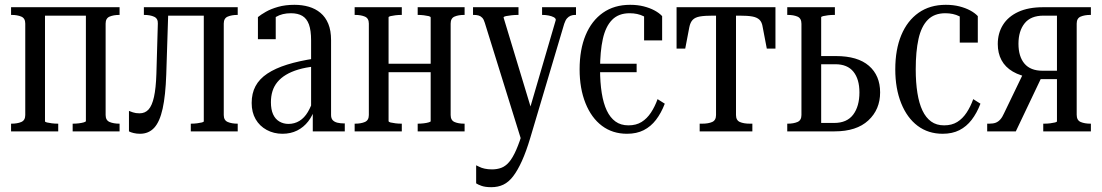

<svg xmlns="http://www.w3.org/2000/svg" viewBox="-20 -546 4580 798"><path d="M85 -68V-448Q85 -470 68.5 -477Q52 -484 28 -484H26V-516H167V-42Q167 -39 175 -37Q183 -35 195.5 -33.5Q208 -32 220 -32H222V0H26V-32H28Q52 -32 68.5 -39Q85 -46 85 -68ZM337 -43V-516H477V-484H476Q452 -484 435.5 -477Q419 -470 419 -448V-68Q419 -46 435.5 -39Q452 -32 476 -32H477V0H282V-32H284Q296 -32 308 -33.5Q320 -35 328.5 -37.5Q337 -40 337 -43ZM129 -481V-516H380V-481Z M630 -239 636 -448Q637 -469 620.5 -476.5Q604 -484 579 -484H578V-516H680L671 -236Q668 -149 656 -94.5Q644 -40 621 -15Q598 10 562 10Q548 10 535.5 7Q523 4 516 0V-85Q521 -83 532.5 -79Q544 -75 560 -75Q583 -75 597.5 -91Q612 -107 620 -143Q628 -179 630 -239ZM827 -42V-516H968V-484H967Q943 -484 926.5 -477Q910 -470 910 -448V-68Q910 -46 926.5 -39Q943 -32 967 -32H968V0H773V-32H774Q787 -32 799 -33.5Q811 -35 819 -37Q827 -39 827 -42ZM658 -481V-516H871V-481Z M1290 -303 1289 -270Q1250 -266 1220 -257Q1190 -248 1168.5 -235Q1147 -222 1133 -205Q1119 -188 1112.5 -167Q1106 -146 1106 -121Q1106 -91 1115 -71Q1124 -51 1141 -41Q1158 -31 1179 -31Q1204 -31 1224.5 -43.5Q1245 -56 1259.5 -80.5Q1274 -105 1284 -138L1290 -99Q1280 -66 1261 -41.5Q1242 -17 1215 -3.5Q1188 10 1154 10Q1118 10 1088.5 -6Q1059 -22 1042.5 -50.5Q1026 -79 1026 -118Q1026 -158 1042 -188Q1058 -218 1091 -240Q1124 -262 1173.5 -277.5Q1223 -293 1290 -303ZM1280 0V-93L1273 -91V-378Q1273 -420 1264 -444.5Q1255 -469 1236.5 -480Q1218 -491 1189 -491Q1153 -491 1127.5 -476Q1102 -461 1085 -434Q1086 -451 1089.5 -461.5Q1093 -472 1098.5 -478Q1104 -484 1111.5 -486.5Q1119 -489 1126 -489V-383H1052V-475Q1064 -485 1085 -497Q1106 -509 1136 -517.5Q1166 -526 1204 -526Q1236 -526 1263.5 -518Q1291 -510 1312 -492.5Q1333 -475 1344.5 -447Q1356 -419 1356 -379V-68Q1356 -54 1363 -46.5Q1370 -39 1382.5 -36Q1395 -33 1411 -33H1413V0Z M1513 -68V-448Q1513 -470 1496.5 -477Q1480 -484 1456 -484H1454V-516H1650V-484H1648Q1636 -484 1623.5 -482.5Q1611 -481 1603 -479Q1595 -477 1595 -474V-43Q1595 -39 1603 -37Q1611 -35 1623.5 -33.5Q1636 -32 1648 -32H1650V0H1454V-32H1456Q1480 -32 1496.5 -39Q1513 -46 1513 -68ZM1770 -42V-473Q1770 -477 1762 -479Q1754 -481 1741.5 -482.5Q1729 -484 1717 -484H1716V-516H1911V-484H1909Q1885 -484 1869 -477Q1853 -470 1853 -448V-68Q1853 -46 1869 -39Q1885 -32 1909 -32H1911V0H1716V-32H1717Q1729 -32 1741.5 -33.5Q1754 -35 1762 -37.5Q1770 -40 1770 -42ZM1557 -246V-281H1811V-246Z M2196 -67 2176 -15 2149 44 1995 -451Q1991 -465 1984.5 -472Q1978 -479 1969.5 -481.5Q1961 -484 1950 -484H1946V-516H2135V-484H2133Q2120 -484 2106 -482.5Q2092 -481 2082.5 -479Q2073 -477 2073 -473ZM2184 27Q2167 84 2149 123.5Q2131 163 2112.5 187Q2094 211 2072 221.5Q2050 232 2022 232Q1997 232 1981.5 226.5Q1966 221 1959 216V141Q1964 143 1972.5 147.5Q1981 152 1994.5 155Q2008 158 2025 158Q2046 158 2063.5 151.5Q2081 145 2096 127.5Q2111 110 2125.5 77Q2140 44 2156 -9L2171 -56L2290 -463Q2290 -470 2281.5 -474.5Q2273 -479 2260.5 -481.5Q2248 -484 2235 -484H2233V-516H2374V-484H2370Q2360 -484 2351.5 -480.5Q2343 -477 2336.5 -469.5Q2330 -462 2325 -447Z M2435 -246V-281H2626V-246ZM2592 -25Q2624 -25 2646.5 -39Q2669 -53 2685.5 -78Q2702 -103 2713 -134L2743 -115Q2728 -76 2706.5 -48Q2685 -20 2655.5 -5Q2626 10 2586 10Q2526 10 2482 -23Q2438 -56 2413.5 -117Q2389 -178 2389 -258Q2389 -340 2414 -400Q2439 -460 2486 -493Q2533 -526 2599 -526Q2630 -526 2655.5 -519.5Q2681 -513 2700.5 -502.5Q2720 -492 2732 -479V-378H2657V-488Q2664 -488 2671.5 -484.5Q2679 -481 2684.5 -474.5Q2690 -468 2692.5 -460Q2695 -452 2693 -443Q2680 -466 2655 -478.5Q2630 -491 2597 -491Q2551 -491 2524 -463.5Q2497 -436 2485.5 -384Q2474 -332 2474 -258Q2474 -203 2481 -159.5Q2488 -116 2502 -86.5Q2516 -57 2538 -41Q2560 -25 2592 -25Z M2998 -481V-516H3203V-344H3167L3150 -433Q3147 -454 3136.5 -464Q3126 -474 3106.5 -477.5Q3087 -481 3053 -481ZM2998 -481H2943Q2909 -481 2889 -477.5Q2869 -474 2859 -463.5Q2849 -453 2845 -433L2828 -344H2792V-516H2998ZM3039 -68Q3039 -46 3055 -39Q3071 -32 3096 -32H3107V0H2888V-32H2899Q2924 -32 2940 -39Q2956 -46 2956 -68V-516H3039Z M3393 -35H3447Q3500 -35 3526 -69.5Q3552 -104 3552 -162Q3552 -217 3527 -248Q3502 -279 3452 -279H3376V-313H3454Q3545 -313 3591.5 -272.5Q3638 -232 3638 -162Q3638 -91 3589 -45.5Q3540 0 3449 0H3252V-32H3254Q3278 -32 3294.5 -39Q3311 -46 3311 -68V-447Q3311 -470 3294.5 -477Q3278 -484 3254 -484H3252V-516H3450V-484H3446Q3434 -484 3421.5 -482.5Q3409 -481 3401 -479Q3393 -477 3393 -474Z M3904 -25Q3936 -25 3958.5 -39Q3981 -53 3997.5 -78Q4014 -103 4025 -134L4055 -115Q4040 -76 4018.5 -48Q3997 -20 3967.5 -5Q3938 10 3898 10Q3838 10 3794 -23Q3750 -56 3725.5 -117Q3701 -178 3701 -258Q3701 -340 3726 -400Q3751 -460 3798 -493Q3845 -526 3911 -526Q3942 -526 3967.5 -519.5Q3993 -513 4012.5 -502.5Q4032 -492 4044 -479V-369H3969V-488Q3976 -488 3983.5 -484.5Q3991 -481 3996.5 -474.5Q4002 -468 4004.5 -460Q4007 -452 4005 -443Q3992 -466 3967 -478.5Q3942 -491 3909 -491Q3863 -491 3836 -463.5Q3809 -436 3797.5 -384Q3786 -332 3786 -258Q3786 -203 3793 -159.5Q3800 -116 3814 -86.5Q3828 -57 3850 -41Q3872 -25 3904 -25Z M4373 -481H4317Q4264 -481 4238.5 -449Q4213 -417 4213 -364Q4213 -311 4238 -281.5Q4263 -252 4313 -252H4390V-217H4286L4268 -223Q4221 -230 4189.5 -248.5Q4158 -267 4142.5 -296Q4127 -325 4127 -363Q4127 -408 4148.5 -442.5Q4170 -477 4212 -496.5Q4254 -516 4315 -516H4514V-484H4512Q4488 -484 4471.5 -477Q4455 -470 4455 -448V-69Q4455 -46 4471.5 -39Q4488 -32 4512 -32H4514V0H4316V-32H4320Q4333 -32 4345 -33.5Q4357 -35 4365 -37Q4373 -39 4373 -42ZM4233 -241 4310 -227 4202 0H4083V-32H4092Q4108 -32 4118.5 -36Q4129 -40 4137.5 -49.5Q4146 -59 4153 -75Z"/></svg>

Font: Roboto Serif 120pt ExtraCondensed
Style: Regular
Weight: 400
Width: 2
Designer: Greg Gazdowicz
Foundry: Commercial Type
Version: Version 1.008